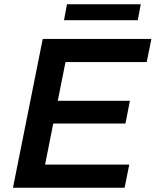

<svg xmlns="http://www.w3.org/2000/svg" viewBox="-20 -883 732 903"><path d="M242 -409H591L570 -302H221ZM192 -109H588L566 0H41L181 -700H692L670 -591H288ZM281 -788 295 -863H642L628 -788Z"/></svg>

Font: MOST Montserrat SemiBold
Style: Italic
Weight: 600
Italic angle: -11.3°
Designer: Julieta Ulanovsky
Foundry: Julieta Ulanovsky
Version: Version 8.000;March 11, 2024;FontCreator 15.0.0.2926 64-bit